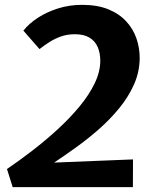

<svg xmlns="http://www.w3.org/2000/svg" viewBox="-20 -773 648 793"><path d="M528.9 0H32.4L8.8 -74.9Q61.1 -110.4 115.4 -152.3Q169.7 -194.2 219.6 -240.1Q269.4 -286 308.8 -333.7Q348.3 -381.5 371.2 -429.2Q394.2 -477 394.2 -522.3Q394.2 -554.1 383.5 -578.7Q372.9 -603.4 349.8 -617.5Q326.7 -631.6 289.4 -631.6Q258.4 -631.6 232.4 -622.6Q206.5 -613.5 184.4 -599.4Q162.3 -585.3 143.1 -570.3L76.6 -646.5Q99.4 -675.4 136.4 -699.6Q173.4 -723.7 220.3 -738.4Q267.1 -753 319 -753Q382.7 -753 427.9 -734.4Q473 -715.8 501.7 -684.3Q530.3 -652.9 543.6 -614.1Q556.9 -575.2 556.9 -534.8Q556.9 -477.4 533.9 -425.1Q510.8 -372.9 472.4 -326.1Q434 -279.2 387.5 -238.5Q341 -197.8 292.9 -163.4Q244.9 -129 203.6 -101.5L529.3 -114.6Z"/></svg>

Font: Merriweather Sans Variable Regular
Style: Italic
Weight: 300
Italic angle: -8°
Designer: Eben Sorkin
Foundry: Eben Sorkin
Version: Version 2.001